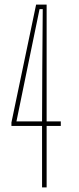

<svg xmlns="http://www.w3.org/2000/svg" viewBox="-20 -820 346 840"><path d="M164 0V-269H30V-284L138 -800H184V-289H246V-269H184V0ZM52 -289H164L165 -523L167 -780H153L100 -523Z"/></svg>

Font: Big Shoulders Display SC Thin
Style: Regular
Weight: 100
Designer: Patric King
Foundry: XO Type Co
Version: Version 2.002